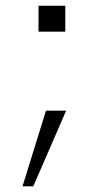

<svg xmlns="http://www.w3.org/2000/svg" viewBox="-20 -573 371 679"><path d="M59.6 85.9 142.6 -181.6H213.9L97.7 85.9ZM116.2 -460.9V-552.7H210.9V-460.9Z"/></svg>

Font: Gothic A1 ExtraLight
Style: Regular
Weight: 275
Designer: HanYang I&C Co.,Ltd.
Foundry: HanYang I&C Co.,Ltd.
Version: Version 2.50